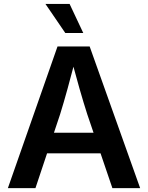

<svg xmlns="http://www.w3.org/2000/svg" viewBox="-20 -966 760 986"><path d="M20.5 0 275.4 -727.5H440.4L699.7 0H557.1L428.2 -378.9Q409.2 -438 388.4 -510.5Q367.7 -583 342.3 -677.2H371.6Q346.7 -582.5 326.7 -509.5Q306.6 -436.5 288.6 -378.9L162.1 0ZM169.4 -178.7V-284.2H550.3V-178.7ZM315.4 -796.4 213.4 -945.8H337.4L407.7 -796.4Z"/></svg>

Font: Inter 18pt SemiBold
Style: Regular
Weight: 600
Designer: Rasmus Andersson
Foundry: rsms
Version: Version 4.001;git-66647c0bb